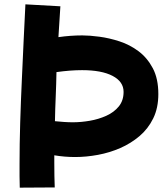

<svg xmlns="http://www.w3.org/2000/svg" viewBox="-20 -808 758 884"><path d="M71 56Q70 31 70 3.5Q70 -24 70 -51Q70 -145 73 -243.5Q76 -342 80.5 -439Q85 -536 89 -625Q93 -714 97 -788L258 -779Q254 -717 249 -637Q305 -645 359 -645Q392 -645 437.5 -639Q483 -633 530.5 -617.5Q578 -602 618 -572Q658 -542 683.5 -494Q709 -446 709 -375Q709 -311 685.5 -263Q662 -215 622.5 -181.5Q583 -148 534 -126.5Q485 -105 431 -95Q377 -85 326 -85Q277 -85 230 -93Q230 -75 230 -59Q230 -27 230.5 1.5Q231 30 232 55ZM358 -485Q304 -485 240 -476Q239 -420 236.5 -362.5Q234 -305 233 -250Q253 -248 274 -246.5Q295 -245 316 -245Q353 -245 393.5 -252Q434 -259 469.5 -275Q505 -291 527 -318Q549 -345 549 -385Q549 -432 498.5 -458.5Q448 -485 358 -485Z"/></svg>

Font: KN Bobohei
Style: Bold
Weight: 700
Designer: Kingnam Type Foundry
Version: Version 1.710;March 18, 2023